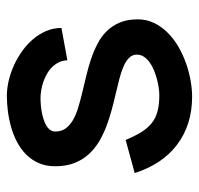

<svg xmlns="http://www.w3.org/2000/svg" viewBox="-30 -522 561 540"><g transform="rotate(-90 250.0 -251.5)"><path d="M441.9 -358.7Q441.9 -381.2 433.3 -401.5Q424.6 -421.7 410.1 -438.8Q395.5 -455.9 376.4 -469.4Q357.2 -483 336 -492.6Q314.7 -502.1 292.9 -507.2Q271.1 -512.2 250.9 -512.2Q230.1 -512.2 207.2 -509.3Q184.3 -506.3 162.2 -500Q140.1 -493.6 120.3 -483.1Q100.5 -472.6 85.5 -457.5Q70.5 -442.4 61.7 -422.2Q52.9 -402.1 52.9 -376Q52.9 -346 61.7 -323.1Q70.5 -300.2 85.6 -283.2Q100.8 -266.1 120.8 -253.9Q140.8 -241.7 163.5 -233Q186.2 -224.2 209.9 -217.8Q233.6 -211.4 256.3 -206.2Q279 -200.9 299 -195.7Q319 -190.5 334.2 -183.8Q349.3 -177.1 358.1 -168.1Q366.9 -159 366.9 -146.2Q366.9 -135.5 360.8 -126.6Q354.8 -117.6 345 -110.6Q335.3 -103.6 322.9 -98.5Q310.5 -93.5 297.8 -90.1Q285.1 -86.7 273.3 -85.1Q261.5 -83.4 252.8 -83.4Q225.4 -83.4 206.2 -88.8Q187.1 -94.1 173 -105.8Q159 -117.5 148.1 -135.4Q137.3 -153.3 126.7 -178.1L33.8 -152.6Q45.9 -114.5 65.8 -84.6Q85.7 -54.7 113 -33.9Q140.2 -13.1 174.3 -2.1Q208.4 8.8 248.6 8.8Q269.7 8.8 294.1 4.5Q318.6 0.2 342.8 -8.4Q367 -17 389.3 -29.9Q411.5 -42.8 428.5 -59.9Q445.5 -77 455.8 -97.9Q466.1 -118.9 466.1 -144.2Q466.1 -173 457.3 -194.1Q448.5 -215.2 433.4 -230.8Q418.3 -246.3 398 -256.9Q377.7 -267.6 355.1 -275.2Q332.5 -282.9 308.3 -288.6Q284.2 -294.2 261.6 -299.8Q239 -305.3 218.7 -311.3Q198.4 -317.3 183.3 -326Q168.2 -334.8 159.4 -346.7Q150.6 -358.6 150.6 -376Q150.6 -384.9 155.8 -391.3Q160.9 -397.8 169.3 -402.3Q177.7 -406.9 188 -409.9Q198.2 -412.9 208.6 -414.6Q219 -416.3 228.2 -416.9Q237.4 -417.6 243.2 -417.6Q254.1 -417.6 266.3 -415.6Q278.5 -413.7 290.3 -409.6Q302.1 -405.5 312.9 -399.3Q323.7 -393.2 332.1 -384.6Q340.4 -376.1 345.5 -365.5Q350.5 -354.9 350.9 -342Z"/></g></svg>

Font: Saysettha
Style: Regular
Weight: 400
Designer: John M. Durdin
Foundry: Lao Script for Windows
Version: Version 2.201